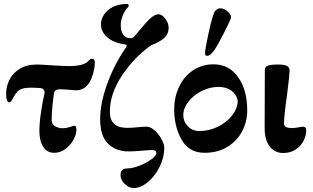

<svg xmlns="http://www.w3.org/2000/svg" viewBox="-20 -758 1580 970"><path d="M179 -96Q179 -138 187.5 -194Q196 -250 205 -287Q207 -297 201 -304.5Q195 -312 184 -313Q162 -315 134 -315Q96 -315 78 -303.5Q60 -292 42 -255Q40 -251 36.5 -246Q33 -241 27 -241Q11 -241 11 -285Q11 -321 27.5 -354.5Q44 -388 79 -410Q114 -432 166 -432Q184 -432 244 -428Q306 -424 329 -424Q392 -424 419 -443Q424 -447 430.5 -454Q437 -461 442 -461Q451 -461 455 -456.5Q459 -452 459 -440Q459 -430 456 -410Q435 -302 365 -302Q347 -302 325 -305L285 -307Q269 -307 261 -301.5Q253 -296 252 -283Q241 -201 241 -151Q241 -130 259 -120Q277 -110 297 -110Q314 -110 332 -116Q342 -119 347 -121Q352 -123 353 -123Q361 -123 363.5 -118.5Q366 -114 366 -102Q366 -79 351 -51.5Q336 -24 310 -5Q284 14 254 14Q218 14 198.5 -16Q179 -46 179 -96Z M589 128Q589 108 598 100.5Q607 93 623 93Q653 92 687.5 78Q722 64 746 46Q770 28 770 16Q770 9 765 4.5Q760 0 751 0Q735 0 689 4Q675 5 659.5 6Q644 7 629 7Q567 7 526.5 -31.5Q486 -70 486 -156Q486 -237 522 -335.5Q558 -434 615 -516Q620 -524 620 -527Q620 -532 615 -533Q610 -534 609 -534Q553 -542 521.5 -570Q490 -598 490 -635Q490 -661 506 -685Q522 -709 551.5 -723.5Q581 -738 620 -738Q626 -738 628 -736Q630 -734 630 -727Q630 -723 621 -716Q607 -698 598.5 -675.5Q590 -653 590 -631Q590 -602 602 -583.5Q614 -565 638 -565Q645 -565 649.5 -566.5Q654 -568 659 -574Q707 -633 733.5 -659.5Q760 -686 781 -686Q798 -686 815 -663.5Q832 -641 832 -618Q832 -587 810 -566.5Q788 -546 743 -529Q657 -468 596 -376Q535 -284 535 -193Q535 -112 622 -112Q636 -112 649.5 -113Q663 -114 673 -115Q700 -118 721 -118Q740 -118 761 -99.5Q782 -81 796 -55Q810 -29 810 -11Q810 36 787 83.5Q764 131 727.5 161.5Q691 192 655 192Q632 192 610.5 171.5Q589 151 589 128Z M860 0ZM860 -206Q860 -266 884 -318Q908 -370 953.5 -401.5Q999 -433 1059 -433Q1138 -433 1183.5 -367.5Q1229 -302 1229 -201Q1229 -143 1203 -94Q1177 -45 1128 -15.5Q1079 14 1013 14Q936 14 898 -51.5Q860 -117 860 -206ZM1181 -250Q1175 -281 1149 -300Q1123 -319 1084 -319Q1040 -319 998.5 -298Q957 -277 931.5 -244Q906 -211 906 -176Q906 -144 929 -120Q952 -96 987 -96Q1036 -96 1081 -118Q1126 -140 1153.5 -176Q1181 -212 1181 -250ZM1016 -491Q1016 -509 1033 -587.5Q1050 -666 1062 -694Q1067 -705 1076.5 -711Q1086 -717 1095 -716Q1113 -715 1131 -699Q1149 -683 1147 -669Q1146 -660 1113.5 -595.5Q1081 -531 1061 -502Q1042 -476 1028 -476Q1020 -476 1018 -479.5Q1016 -483 1016 -491Z M1317 -111 1318 -406Q1318 -421 1333.5 -426.5Q1349 -432 1384 -432Q1418 -432 1430.5 -424.5Q1443 -417 1443 -400Q1443 -381 1431 -285Q1415 -173 1415 -135Q1415 -121 1425.5 -116Q1436 -111 1456 -111Q1469 -111 1486.5 -114.5Q1504 -118 1512 -118Q1527 -118 1527 -98Q1527 -73 1513.5 -46.5Q1500 -20 1473.5 -2.5Q1447 15 1410 15Q1369 15 1343 -17.5Q1317 -50 1317 -111Z"/></svg>

Font: EB Garamond
Style: Bold
Weight: 700
Designer: Georg Duffner and Octavio Pardo
Foundry: Georg Duffner
Version: Version 1.000; ttfautohint (v1.6)